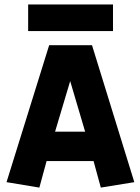

<svg xmlns="http://www.w3.org/2000/svg" viewBox="-20 -830 629 862"><path d="M156.7 12.2 9.3 -12.2 200.7 -627H393.1L583 -12.2L432.6 12.2L383.3 -168L453.1 -106.9H134.3L204.6 -163.6ZM210.9 -184.1 157.7 -238.8H429.2L378.4 -184.1L281.7 -511.2H308.6ZM106.4 -690.4V-810.1H487.3V-690.4Z"/></svg>

Font: Anaheim ExtraBold
Style: Regular
Weight: 800
Version: Version 2.001